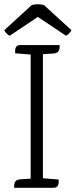

<svg xmlns="http://www.w3.org/2000/svg" viewBox="-25 -888 358 908"><path d="M183 -864 313 -745Q302 -726 287 -719L154 -808L21 -719Q6 -726 -5 -745L125 -864Q154 -872 183 -864ZM70 -675H257Q257 -675 257 -668Q257 -646 244 -639Q238 -636 229 -635L179 -632H178V-45L252 -39Q256 0 229 0H42Q42 0 42 -8Q42 -30 55 -36Q61 -39 70 -40L120 -43V-630L47 -636Q43 -675 70 -675Z"/></svg>

Font: Karma Light
Style: Regular
Weight: 300
Designer: Joana Correia
Foundry: Indian Type Foundry
Version: Version 1.202;PS 1.0;hotconv 1.0.78;makeotf.lib2.5.61930; tt